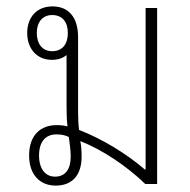

<svg xmlns="http://www.w3.org/2000/svg" viewBox="-20 -575 593 600"><path d="M235 -85C235 -103 234 -119 231 -134C300 -107 375 -57 434 0H471V-550H435V-46L433 -45C374 -96 297 -142 227 -169C225 -185 224 -206 224 -227V-459C224 -519 196 -555 144 -555C94 -555 65 -520 65 -472C65 -423 95 -388 142 -388C161 -388 176 -393 188 -403V-240C188 -215 189 -195 191 -180C179 -183 169 -184 157 -184C108 -184 71 -154 71 -89C71 -30 104 5 154 5C206 5 235 -28 235 -85ZM143 -415C113 -415 95 -437 95 -472C95 -506 113 -528 143 -528C175 -528 192 -506 192 -472C192 -437 175 -415 143 -415ZM152 -23C122 -23 102 -47 102 -89C102 -134 124 -155 156 -155C172 -155 182 -153 195 -147C197 -130 201 -108 201 -86C201 -47 185 -23 152 -23Z"/></svg>

Font: Noto Sans Thai Looped SemiCondensed ExtraLight
Style: Regular
Weight: 200
Width: 4
Designer: Sasikarn Vongin, Ben Mitchell
Foundry: The Fontpad Ltd
Version: Version 1.001